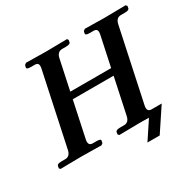

<svg xmlns="http://www.w3.org/2000/svg" viewBox="-164 -832 1164 1139"><g transform="rotate(-30 418.0 -262.0)"><path d="M505.9 -75.2 558.1 -320.8H278.3L226.1 -75.2Q217.8 -35.2 250.5 -35.2H276.4Q306.2 -35.2 303.7 -22.9L300.8 -7.8L289.6 1Q189 -1 151.4 -1Q151.4 -1 8.8 1L1.5 -7.8L4.9 -22.9Q7.3 -35.2 36.6 -35.2H62.5Q94.7 -35.2 103 -75.2L208.5 -570.8Q212.9 -591.8 207.5 -601.3Q202.1 -610.8 185.1 -610.8H158.7Q128.9 -610.8 131.3 -623L134.8 -638.2L146.5 -647Q246.1 -645 284.2 -645L426.8 -647L433.6 -638.2L430.7 -623Q428.2 -610.8 398.9 -610.8H373Q339.8 -610.8 331.5 -570.8L288.1 -367.2H567.9L611.3 -570.8Q615.7 -591.8 610.4 -601.3Q605 -610.8 587.9 -610.8H562Q532.2 -610.8 534.2 -623L537.6 -638.2L549.3 -647Q647.9 -645 687 -645L828.6 -647L836.4 -638.2L833.5 -623Q831.1 -610.8 801.8 -610.8H775.9Q742.7 -610.8 734.4 -570.8L628.9 -75.2Q620.6 -35.2 653.3 -35.2H722.7L617.7 123H533.7L615.2 0Q593.3 -1 554.2 -1Q554.2 -1 411.6 1L403.8 -7.8L406.7 -22.9Q409.2 -35.2 439.5 -35.2H465.3Q497.6 -35.2 505.9 -75.2Z"/></g></svg>

Font: Linux Libertine Slanted
Style: Semibold Slanted
Weight: 600
Designer: Philipp H. Poll
Foundry: Philipp H. Poll
Version: Version 5.1.1